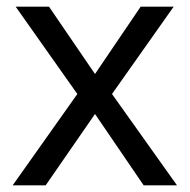

<svg xmlns="http://www.w3.org/2000/svg" viewBox="-20 -556 569 576"><path d="M212 -274 27 -536H127L265 -334L402 -536H501L316 -274L511 0H411L265 -214L117 0H18Z"/></svg>

Font: Noto Sans Anatolian Hieroglyphs
Style: Regular
Weight: 400
Designer: Monotype Design Team
Foundry: Monotype Imaging Inc.
Version: Version 2.001; ttfautohint (v1.8.4.7-5d5b)